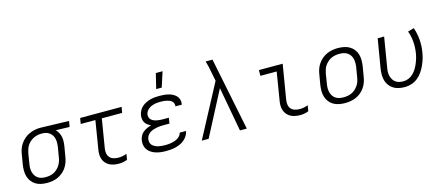

<svg xmlns="http://www.w3.org/2000/svg" viewBox="-51 -1307 4303 1870"><g transform="rotate(-15 2100.0 -372.0)"><path d="M248 8Q217 8 187.5 2Q158 -4 133.5 -19Q109 -34 92 -57Q75 -80 67 -108Q59 -136 59 -166.5Q59 -197 64 -228L81 -328Q85 -355 94.5 -381Q104 -407 120.5 -430.5Q137 -454 159.5 -473Q182 -492 207.5 -503.5Q233 -515 260 -521.5Q287 -528 314 -528H331L609 -520L599 -462L461 -466Q476 -451 487 -430.5Q498 -410 502.5 -387.5Q507 -365 506 -340.5Q505 -316 501 -292L484 -192Q480 -165 470.5 -138Q461 -111 445 -87Q429 -63 406 -44Q383 -25 357 -13Q331 -1 303 3.5Q275 8 248 8ZM248 -50Q268 -50 288.5 -53.5Q309 -57 328.5 -66.5Q348 -76 364.5 -91Q381 -106 392.5 -124Q404 -142 411 -161.5Q418 -181 421 -202L438 -302Q441 -322 441.5 -341.5Q442 -361 438.5 -380Q435 -399 426 -415.5Q417 -432 403 -444Q389 -456 371 -462.5Q353 -469 334 -470H311Q292 -470 272 -465Q252 -460 233.5 -450.5Q215 -441 199 -426.5Q183 -412 172 -394.5Q161 -377 154.5 -357.5Q148 -338 144 -318L128 -218Q124 -197 123.5 -176Q123 -155 128 -135.5Q133 -116 143.5 -99Q154 -82 170 -70.5Q186 -59 206.5 -54.5Q227 -50 248 -50Z M972 8Q946 8 922 3.5Q898 -1 877 -12Q856 -23 840 -41Q824 -59 816.5 -81.5Q809 -104 808.5 -129.5Q808 -155 813 -180L859 -462H711L721 -520H1139L1129 -462H924L876 -171Q872 -146 876 -122Q880 -98 895 -81Q910 -64 933.5 -57Q957 -50 982 -50Q1003 -50 1024 -54Q1045 -58 1066 -66L1056 -8Q1036 0 1014.5 4Q993 8 972 8Z M1447 8Q1420 8 1394 5Q1368 2 1344.5 -5.5Q1321 -13 1299.5 -26.5Q1278 -40 1264 -59.5Q1250 -79 1245 -104.5Q1240 -130 1245 -157Q1248 -178 1259 -198.5Q1270 -219 1288.5 -233.5Q1307 -248 1328 -257.5Q1349 -267 1370 -273Q1352 -280 1337 -291Q1322 -302 1312 -318Q1302 -334 1299.5 -354Q1297 -374 1300 -394Q1304 -416 1315.5 -437.5Q1327 -459 1345 -475Q1363 -491 1385 -501.5Q1407 -512 1429.5 -518Q1452 -524 1475 -526Q1498 -528 1521 -528Q1544 -528 1567 -526Q1590 -524 1612 -518.5Q1634 -513 1653.5 -503Q1673 -493 1688 -477.5Q1703 -462 1709.5 -440.5Q1716 -419 1712 -395L1711 -389H1646L1647 -392Q1649 -407 1643.5 -420.5Q1638 -434 1627.5 -443Q1617 -452 1603 -457Q1589 -462 1575 -465Q1561 -468 1546.5 -469Q1532 -470 1517 -470Q1501 -470 1485.5 -469Q1470 -468 1455 -464.5Q1440 -461 1425 -454.5Q1410 -448 1397 -438Q1384 -428 1375 -414Q1366 -400 1363 -384Q1361 -369 1365.5 -354.5Q1370 -340 1380.5 -330Q1391 -320 1404.5 -314Q1418 -308 1432.5 -305Q1447 -302 1462 -300.5Q1477 -299 1493 -299H1556L1547 -242H1484Q1467 -242 1449 -240.5Q1431 -239 1414 -235.5Q1397 -232 1379.5 -226Q1362 -220 1347 -209.5Q1332 -199 1321.5 -183Q1311 -167 1309 -150Q1306 -132 1310 -115.5Q1314 -99 1325.5 -87.5Q1337 -76 1352 -68.5Q1367 -61 1383 -57Q1399 -53 1416.5 -51.5Q1434 -50 1452 -50Q1468 -50 1484 -51Q1500 -52 1516 -55Q1532 -58 1548.5 -63.5Q1565 -69 1579.5 -78Q1594 -87 1605.5 -100.5Q1617 -114 1620 -131H1684V-130Q1680 -106 1666.5 -84Q1653 -62 1633.5 -45.5Q1614 -29 1590.5 -18.5Q1567 -8 1543 -2Q1519 4 1494.5 6Q1470 8 1447 8ZM1509 -600 1546 -752H1614L1565 -600Z M1808 0 2089 -529 2071 -619Q2066 -648 2059.5 -677.5Q2053 -707 2044 -735H2113L2262 0H2193L2111 -448L1877 0Z M2800 8Q2775 8 2750.5 3.5Q2726 -1 2705 -12Q2684 -23 2668.5 -41Q2653 -59 2645 -81.5Q2637 -104 2636.5 -129.5Q2636 -155 2641 -180L2687 -462H2523V-520H2763L2705 -171Q2701 -146 2704.5 -122Q2708 -98 2723 -81Q2738 -64 2761.5 -57Q2785 -50 2810 -50Q2831 -50 2852 -54Q2873 -58 2894 -66L2884 -8Q2864 0 2842.5 4Q2821 8 2800 8Z M3252 8Q3221 8 3191 2Q3161 -4 3136 -18.5Q3111 -33 3093.5 -56Q3076 -79 3067.5 -107Q3059 -135 3059 -166Q3059 -197 3064 -228L3081 -328Q3085 -355 3094.5 -382Q3104 -409 3121.5 -433.5Q3139 -458 3162 -477Q3185 -496 3212 -507.5Q3239 -519 3266.5 -523.5Q3294 -528 3321 -528Q3352 -528 3382 -522Q3412 -516 3437 -501.5Q3462 -487 3480 -464Q3498 -441 3506 -413Q3514 -385 3514 -354Q3514 -323 3509 -292L3492 -192Q3488 -165 3478.5 -138Q3469 -111 3452 -86.5Q3435 -62 3412 -43Q3389 -24 3362 -12.5Q3335 -1 3307 3.5Q3279 8 3252 8ZM3252 -50Q3272 -50 3293 -53.5Q3314 -57 3333.5 -66Q3353 -75 3370 -90Q3387 -105 3399.5 -123Q3412 -141 3419 -161Q3426 -181 3429 -202L3446 -302Q3449 -323 3449 -344.5Q3449 -366 3444.5 -385.5Q3440 -405 3428.5 -422Q3417 -439 3400.5 -450Q3384 -461 3363.5 -465.5Q3343 -470 3322 -470Q3302 -470 3280.5 -466.5Q3259 -463 3239.5 -454Q3220 -445 3203 -430Q3186 -415 3173.5 -397Q3161 -379 3154.5 -359Q3148 -339 3144 -318L3128 -218Q3124 -197 3124 -175.5Q3124 -154 3129 -134.5Q3134 -115 3145 -98Q3156 -81 3172.5 -70Q3189 -59 3210 -54.5Q3231 -50 3252 -50Z M3856 8Q3825 8 3795.5 2Q3766 -4 3741.5 -19Q3717 -34 3700 -57Q3683 -80 3675 -108Q3667 -136 3667 -166.5Q3667 -197 3672 -228L3721 -520H3786L3736 -218Q3732 -197 3731.5 -176Q3731 -155 3736 -135.5Q3741 -116 3751.5 -99Q3762 -82 3778 -70.5Q3794 -59 3814.5 -54.5Q3835 -50 3856 -50Q3882 -50 3907.5 -60.5Q3933 -71 3953.5 -90.5Q3974 -110 3988.5 -134Q4003 -158 4013.5 -183Q4024 -208 4031.5 -233.5Q4039 -259 4043 -285Q4052 -342 4047.5 -398.5Q4043 -455 4024 -506L4086 -524Q4106 -467 4111.5 -403.5Q4117 -340 4106 -275Q4101 -243 4091 -210.5Q4081 -178 4066.5 -146.5Q4052 -115 4031.5 -86Q4011 -57 3983 -35Q3955 -13 3921.5 -2.5Q3888 8 3856 8Z"/></g></svg>

Font: Iosevka Light Extended Oblique
Style: Regular
Weight: 300
Width: 7
Italic angle: -9°
Monospace: yes
Designer: Belleve Invis
Foundry: Belleve Invis
Version: Version 32.5.0; ttfautohint (v1.8.4)